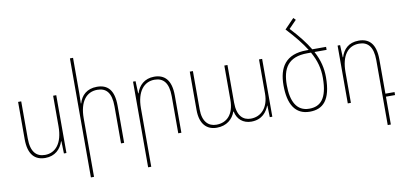

<svg xmlns="http://www.w3.org/2000/svg" viewBox="-86 -1056 3312 1576"><g transform="rotate(-10 1570.0 -268.0)"><path d="M395 -482H369V-226C369 -86 307 -15 220 -15C149 -15 103 -59 103 -173V-482H77V-172C77 -41 133 10 218 10C299 10 348 -40 368 -102H371L374 0H395Z M584 -760H558V232H584V-256C584 -396 644 -467 734 -467C808 -467 850 -423 850 -309V0H876V-310C876 -441 824 -492 735 -492C651 -492 603 -444 585 -380H582C583 -409 584 -432 584 -462Z M1035 232H1061V-256C1061 -396 1124 -467 1211 -467C1282 -467 1327 -423 1327 -309V0H1353V-310C1353 -441 1298 -492 1212 -492C1131 -492 1082 -442 1063 -380H1060L1056 -482H1035Z M1647 10C1730 10 1781 -36 1803 -97H1806C1818 -32 1867 10 1935 10C2027 10 2066 -49 2085 -97H2087L2090 0H2111V-482H2085V-198C2085 -82 2022 -15 1935 -15C1872 -15 1822 -56 1822 -169V-482H1796V-197C1796 -74 1735 -15 1648 -15C1584 -15 1534 -58 1534 -163V-482H1508V-162C1508 -44 1565 10 1647 10Z M2342 -686C2413 -610 2464 -546 2500 -488H2482C2306 -488 2246 -385 2246 -237C2246 -80 2301 13 2422 13C2531 13 2601 -51 2601 -243C2601 -317 2585 -387 2544 -463H2645V-488H2530C2495 -547 2445 -611 2376 -685L2439 -750L2421 -768ZM2484 -463H2515C2558 -387 2575 -319 2575 -244C2575 -66 2513 -12 2422 -12C2317 -12 2273 -99 2273 -235C2273 -371 2322 -463 2484 -463Z M3032 232H3058V0H3134V-25H3058V-310C3058 -441 3003 -492 2917 -492C2831 -492 2787 -442 2768 -380H2765L2761 -482H2740V0H2766V-256C2766 -396 2824 -467 2916 -467C2987 -467 3032 -423 3032 -309Z"/></g></svg>

Font: Noto Sans Armenian SemiCondensed Thin
Style: Regular
Weight: 100
Width: 4
Designer: Monotype Design Team
Foundry: Monotype Imaging Inc.
Version: Version 2.008